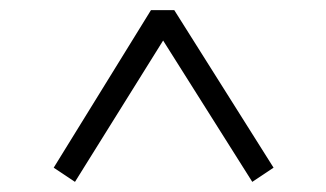

<svg xmlns="http://www.w3.org/2000/svg" viewBox="-20 -579 643 379"><path d="M86 -248 128 -220 302 -499 478 -220 520 -248 324 -559H278Z"/></svg>

Font: Noto Serif SC
Style: Bold
Weight: 700
Designer: Ryoko NISHIZUKA 西塚涼子 (kana & ideographs); Frank Grießhammer (Latin, Greek & Cyrillic); Wenlong ZHANG 张文龙 (bopomofo); San
Foundry: Adobe
Version: Version 2.001;hotconv 1.1.0;makeotfexe 2.6.0